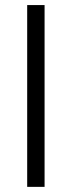

<svg xmlns="http://www.w3.org/2000/svg" viewBox="-20 -727 282 755"><path d="M94.7 -707Q96.7 -707 98.6 -707Q100.6 -707 102.5 -707Q106.4 -707 110.4 -707Q114.3 -707 118.2 -707Q123 -707 127 -707Q130.9 -707 134.8 -707Q139.6 -707 145.5 -707Q150.4 -707 155.3 -707Q155.3 -706.1 155.3 -704.1Q155.3 -702.1 155.3 -700.2Q155.3 -620.1 155.3 -541Q155.3 -460.9 155.3 -381.8Q155.3 -327.1 155.3 -272.5Q155.3 -217.8 155.3 -163.1Q155.3 -121.1 155.3 -78.1Q155.3 -35.2 155.3 7.8Q153.3 7.8 151.4 7.8Q149.4 7.8 147.5 7.8Q141.6 7.8 135.7 7.8Q129.9 7.8 123 7.8Q119.1 7.8 115.2 7.8Q111.3 7.8 106.4 7.8Q101.6 7.8 96.7 7.8Q91.8 7.8 86.9 7.8Q86.9 5.9 86.9 3.9Q86.9 2 86.9 0Q86.9 -80.1 86.9 -159.2Q86.9 -238.3 86.9 -318.4Q86.9 -373 86.9 -427.7Q86.9 -482.4 86.9 -537.1Q86.9 -579.1 86.9 -622.1Q86.9 -665 86.9 -707Q88.9 -707 90.8 -707Q92.8 -707 94.7 -707Z"/></svg>

Font: LeFont
Style: Light
Weight: 300
Designer: Leryon MEDIA
Version: Version 1.0